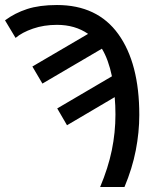

<svg xmlns="http://www.w3.org/2000/svg" viewBox="-30 -745 643 765"><path d="M369 0Q401 -76 415.5 -146.5Q430 -217 430 -289Q430 -325 427 -358L237 -246L198 -313L416 -441Q402 -508 376 -551L139 -412L99 -480L321 -610Q269 -646 197 -646Q145 -646 101.5 -631Q58 -616 32 -594L-10 -664Q29 -693 78 -709Q127 -725 197 -725Q358 -725 441.5 -609Q525 -493 525 -287Q525 -218 511 -146Q497 -74 466 0Z"/></svg>

Font: Noto Sans Living
Style: Regular
Weight: 400
Designer: Monotype Design Team
Foundry: Monotype Imaging Inc.
Version: Version 2.013; ttfautohint (v1.8.4.7-5d5b)